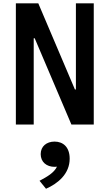

<svg xmlns="http://www.w3.org/2000/svg" viewBox="-20 -750 660 1156"><path d="M410 0H544.5V-730H437V-211.5H431L210.5 -730H75.5V0H183V-519.5H189ZM308.5 254.5C313.5 254.5 318.5 254 323 253.5C305 291 263 314.5 218 338.5L257 386.5C329.5 354.5 399.5 296.5 399.5 205.5C399.5 135 359.5 102.5 308.5 102.5C260.5 102.5 225 131 225 178C225 225.5 260.5 254.5 308.5 254.5Z"/></svg>

Font: Monaspace Neon SemiBold
Style: Regular
Weight: 600
Designer: Riley Cran & the Lettermatic Team
Foundry: Lettermatic
Version: Version 1.200 (Monaspace Neon)